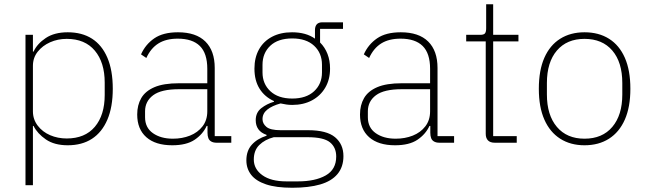

<svg xmlns="http://www.w3.org/2000/svg" viewBox="-20 -672 3045 904"><path d="M100 200V-508H135V-429H138Q155 -466 195.5 -493Q236 -520 299 -520Q366 -520 413 -490Q460 -460 485.5 -400.5Q511 -341 511 -254Q511 -168 485.5 -108.5Q460 -49 413 -18.5Q366 12 299 12Q236 12 196 -15.5Q156 -43 138 -79H135V200ZM294 -20Q380 -20 426.5 -75Q473 -130 473 -225V-283Q473 -378 426.5 -433.5Q380 -489 294 -489Q252 -489 216 -473Q180 -457 157.5 -428.5Q135 -400 135 -362V-148Q135 -110 157.5 -80.5Q180 -51 216 -35.5Q252 -20 294 -20Z M1069 0H1000Q985 0 975 -5.5Q965 -11 961 -21.5Q957 -32 957 -47V-93L972 -79H953Q935 -40 896.5 -14Q858 12 791 12Q712 12 669 -26Q626 -64 626 -133Q626 -177 645 -210Q664 -243 707 -261.5Q750 -280 823 -280H956V-348Q956 -421 921 -455.5Q886 -490 817 -490Q762 -490 726 -467.5Q690 -445 669 -399L644 -416Q665 -463 706.5 -491.5Q748 -520 818 -520Q903 -520 947 -476.5Q991 -433 991 -352V-31H1069ZM956 -252H823Q739 -252 701 -223.5Q663 -195 663 -148V-120Q663 -71 700 -45Q737 -19 794 -19Q838 -19 874.5 -33.5Q911 -48 933.5 -77Q956 -106 956 -148Z M1597 63Q1597 114 1569 147.5Q1541 181 1487.5 196.5Q1434 212 1356 212Q1280 212 1232.5 196Q1185 180 1162.5 151Q1140 122 1140 83Q1140 38 1165.5 9.5Q1191 -19 1235 -33V-37Q1209 -46 1196.5 -63.5Q1184 -81 1184 -106Q1184 -142 1210 -162.5Q1236 -183 1270 -193V-196Q1226 -216 1202 -254.5Q1178 -293 1178 -349Q1178 -401 1199.5 -439.5Q1221 -478 1261 -499Q1301 -520 1355 -520Q1388 -520 1415 -512.5Q1442 -505 1463 -490V-530Q1463 -548 1471.5 -557.5Q1480 -567 1498 -567H1595V-536H1487V-472Q1510 -449 1522 -418Q1534 -387 1534 -349Q1534 -298 1511.5 -259.5Q1489 -221 1449 -199.5Q1409 -178 1356 -178Q1341 -178 1328 -180Q1315 -182 1301 -185Q1261 -174 1238.5 -156Q1216 -138 1216 -111Q1216 -90 1234.5 -74.5Q1253 -59 1301 -59H1430Q1518 -59 1557.5 -26Q1597 7 1597 63ZM1563 65Q1563 22 1533.5 -2Q1504 -26 1428 -26H1269Q1227 -15 1201 10.5Q1175 36 1175 79Q1175 124 1215.5 153Q1256 182 1328 182H1383Q1464 182 1513.5 154Q1563 126 1563 65ZM1356 -208Q1422 -208 1459 -242.5Q1496 -277 1496 -331V-367Q1496 -422 1459 -456.5Q1422 -491 1356 -491Q1289 -491 1252.5 -456.5Q1216 -422 1216 -367V-331Q1216 -277 1253 -242.5Q1290 -208 1356 -208Z M2118 0H2049Q2034 0 2024 -5.5Q2014 -11 2010 -21.5Q2006 -32 2006 -47V-93L2021 -79H2002Q1984 -40 1945.5 -14Q1907 12 1840 12Q1761 12 1718 -26Q1675 -64 1675 -133Q1675 -177 1694 -210Q1713 -243 1756 -261.5Q1799 -280 1872 -280H2005V-348Q2005 -421 1970 -455.5Q1935 -490 1866 -490Q1811 -490 1775 -467.5Q1739 -445 1718 -399L1693 -416Q1714 -463 1755.5 -491.5Q1797 -520 1867 -520Q1952 -520 1996 -476.5Q2040 -433 2040 -352V-31H2118ZM2005 -252H1872Q1788 -252 1750 -223.5Q1712 -195 1712 -148V-120Q1712 -71 1749 -45Q1786 -19 1843 -19Q1887 -19 1923.5 -33.5Q1960 -48 1982.5 -77Q2005 -106 2005 -148Z M2413 0H2310Q2288 0 2277.5 -11Q2267 -22 2267 -42V-477H2175V-508H2241Q2258 -508 2263.5 -515Q2269 -522 2269 -539V-652H2302V-508H2421V-477H2302V-31H2413Z M2732 12Q2666 12 2617.5 -19Q2569 -50 2543 -109Q2517 -168 2517 -254Q2517 -341 2543 -400Q2569 -459 2617.5 -489.5Q2666 -520 2732 -520Q2799 -520 2847.5 -489.5Q2896 -459 2922 -400Q2948 -341 2948 -254Q2948 -168 2922 -109Q2896 -50 2847.5 -19Q2799 12 2732 12ZM2732 -19Q2816 -19 2863 -74.5Q2910 -130 2910 -227V-281Q2910 -379 2863 -434Q2816 -489 2732 -489Q2649 -489 2602 -434Q2555 -379 2555 -281V-227Q2555 -130 2602 -74.5Q2649 -19 2732 -19Z"/></svg>

Font: IBM Plex Sans ExtraLight
Style: Regular
Weight: 250
Designer: Mike Abbink, Paul van der Laan, Pieter van Rosmalen
Foundry: Bold Monday
Version: Version 3.201